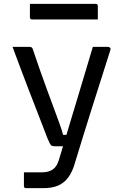

<svg xmlns="http://www.w3.org/2000/svg" viewBox="-20 -775 640 995"><path d="M540 -532Q545 -532 550 -528Q555 -524 552 -516Q528 -439 504 -364.5Q480 -290 457 -217Q434 -144 412 -73Q390 -2 369 67Q356 114 334.5 143.5Q313 173 281.5 186.5Q250 200 206 200Q195 200 180 200Q165 200 151.5 200Q138 200 128 200Q118 200 115 200Q110 200 107 197.5Q104 195 104 189V118H119Q140 118 159.5 118Q179 118 199 118Q233 118 254.5 102.5Q276 87 286 51Q293 28 307 -18.5Q321 -65 339.5 -127Q358 -189 379 -258Q400 -327 421 -398Q442 -469 461 -532Q470 -532 479.5 -532Q489 -532 499 -532Q509 -532 519 -532Q529 -532 540 -532ZM131 -532Q140 -532 144 -529.5Q148 -527 150 -520Q170 -461 189 -406.5Q208 -352 226.5 -302.5Q245 -253 260.5 -210.5Q276 -168 288.5 -134Q301 -100 307 -76H350L332 -17H265Q256 -17 250 -19Q244 -21 239 -30Q234 -39 226 -58Q219 -76 204.5 -114Q190 -152 170.5 -202Q151 -252 129 -309Q107 -366 85.5 -423.5Q64 -481 45 -532Q55 -532 65.5 -532Q76 -532 87 -532Q98 -532 109 -532Q120 -532 131 -532ZM135 -755H476Q481 -755 484 -752Q487 -749 487 -744Q487 -732 487 -720.5Q487 -709 487 -698Q487 -687 487 -674H146Q143 -674 140.5 -675.5Q138 -677 136.5 -679.5Q135 -682 135 -685Q135 -698 135 -709Q135 -720 135 -731.5Q135 -743 135 -755Z"/></svg>

Font: Rec Mono Linear
Style: Regular
Weight: 400
Monospace: yes
Version: Version 1.085; ttfautohint (v1.8.4.7-5d5b)